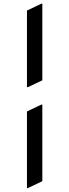

<svg xmlns="http://www.w3.org/2000/svg" viewBox="-20 -874 365 1012"><path d="M122.1 117.2V-286.6L198.2 -322.8H203.1V81.1L127 117.2ZM198.2 -854.5H203.1V-450.7L127 -414.6H122.1V-818.4Z"/></svg>

Font: Nova Flat
Style: Book
Weight: 400
Version: Version 2.000